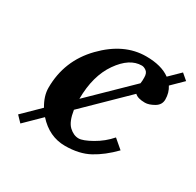

<svg xmlns="http://www.w3.org/2000/svg" viewBox="-112 -588 754 737"><g transform="rotate(30 264.5 -220.0)"><path d="M502 -460.9 528.8 -438 480 -390.1Q495.1 -366.7 495.1 -336.9Q495.1 -313 472.7 -300Q450.2 -287.1 433.1 -287.1Q400.9 -287.1 387.7 -300.3L210.9 -127.4Q218.3 -78.6 238.5 -59.8Q258.8 -41 280.8 -41Q299.8 -41 337.9 -62.5Q376 -84 403.8 -116.2L443.8 -82Q400.9 -38.1 356.9 -14.2Q313 9.8 250 9.8Q180.2 9.8 128.9 -47.4L59.1 21L34.2 -4.9L107.4 -76.7Q84 -115.7 84 -151.9Q84 -272 167.5 -357.9Q251 -443.8 349.1 -443.8Q417 -443.8 455.6 -415.5ZM381.3 -343.3Q383.3 -354.5 382.8 -370.1Q382.8 -389.2 372.3 -397Q361.8 -404.8 352.1 -404.8Q298.3 -404.8 253.4 -340.6Q208.5 -276.4 208 -174.3Z"/></g></svg>

Font: Linux Libertine O
Style: Semibold Italic
Weight: 600
Italic angle: -11.5°
Designer: Philipp H. Poll
Foundry: Philipp H. Poll
Version: Version 5.1.2